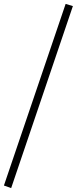

<svg xmlns="http://www.w3.org/2000/svg" viewBox="-21 -759 392 980"><path d="M36 201 -1 188 314 -739 351 -728Z"/></svg>

Font: Piazzolla Thin ExtraLight
Style: Regular
Weight: 250
Version: Version 2.005